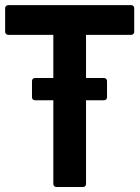

<svg xmlns="http://www.w3.org/2000/svg" viewBox="-26 -731 546 751"><path d="M194.3 0.5Q189.5 0.5 186 -2.9Q182.6 -6.3 182.6 -11.2V-338.9H110.8Q105.5 -338.9 102.3 -342.3Q99.1 -345.7 99.1 -350.6V-414.1Q99.1 -418.9 102.3 -422.4Q105.5 -425.8 110.8 -425.8H182.6V-594.7H5.9Q1 -594.7 -2.4 -598.1Q-5.9 -601.6 -5.9 -606.4V-699.2Q-5.9 -704.1 -2.4 -707.5Q1 -710.9 5.9 -710.9H487.3Q492.2 -710.9 495.6 -707.5Q499 -704.1 499 -699.2V-606.4Q499 -601.6 495.6 -598.1Q492.2 -594.7 487.3 -594.7H310.5V-425.8H380.9Q386.2 -425.8 389.4 -422.4Q392.6 -418.9 392.6 -414.1V-350.6Q392.6 -345.7 389.4 -342.3Q386.2 -338.9 380.9 -338.9H310.5V-11.2Q310.5 -6.3 307.1 -2.9Q303.7 0.5 298.8 0.5Z"/></svg>

Font: Alte DIN 1451 Mittelschrift
Style: Bold
Weight: 700
Designer: Peter Wiegel
Foundry: Peter Wiegel
Version: Version 1.003